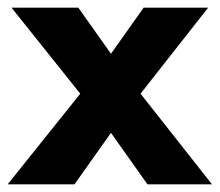

<svg xmlns="http://www.w3.org/2000/svg" viewBox="-20 -480 572 500"><path d="M354 -460H522L346 -236L532 0H364L269 -134L174 0H0L189 -236L10 -460H184L269 -340Z"/></svg>

Font: renner_700bold
Style: Bold
Weight: 700
Version: Version 003.000 ; ttfautohint (v0.97) -l 8 -r 50 -G 200 -x 1